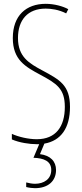

<svg xmlns="http://www.w3.org/2000/svg" viewBox="-20 -744 429 1004"><path d="M273 145C273 100 244 69 189 62L212 7C299 -8 346 -75 346 -185C346 -299 292 -327 201 -376C132 -413 74 -447 74 -545C74 -640 125 -699 219 -699C246 -699 287 -694 326 -674L337 -696C310 -711 264 -724 219 -724C117 -724 47 -663 47 -545C47 -431 113 -395 189 -354C277 -307 319 -280 319 -185C319 -82 272 -16 172 -16C129 -16 77 -28 42 -44V-15C81 2 134 10 172 10C176 10 181 10 185 10L155 81C209 83 248 98 248 145C248 192 210 217 163 217C150 217 131 214 117 210V234C132 238 151 240 163 240C231 240 273 203 273 145Z"/></svg>

Font: Noto Sans Sinhala ExtraCondensed Thin
Style: Regular
Weight: 100
Width: 2
Designer: Jelle Bosma - Monotype Design Team
Foundry: Monotype Imaging Inc.
Version: Version 2.006